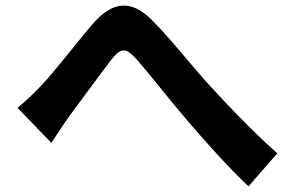

<svg xmlns="http://www.w3.org/2000/svg" viewBox="-20 -682 1040 680"><path d="M42 -300 162 -176C180 -202 202 -238 225 -270C267 -326 338 -424 377 -474C406 -510 424 -515 459 -477C506 -425 579 -330 641 -258C704 -184 789 -89 860 -22L962 -139C867 -224 783 -313 720 -382C661 -446 582 -548 515 -614C443 -684 378 -677 309 -598C248 -527 171 -425 125 -378C95 -346 71 -324 42 -300Z"/></svg>

Font: Noto Sans CJK KR Bold
Style: Regular
Weight: 700
Designer: Ryoko NISHIZUKA (kana & ideographs); Paul D. Hunt (Latin, Greek & Cyrillic); Wenlong ZHANG (bopomofo); Sandoll Communica
Foundry: Adobe Systems Incorporated
Version: Version 1.004;PS 1.004;hotconv 1.0.82;makeotf.lib2.5.63406